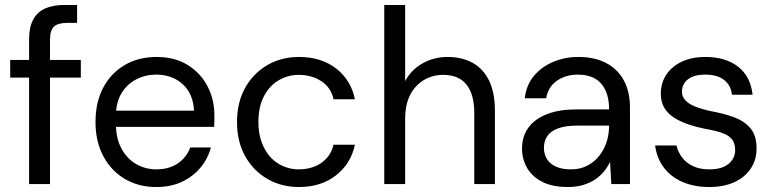

<svg xmlns="http://www.w3.org/2000/svg" viewBox="-20 -740 3113 772"><path d="M97 0V-582Q97 -630 113 -660.5Q129 -691 160.5 -705.5Q192 -720 238 -720H290V-648H251Q213 -648 197 -633Q181 -618 181 -580V0ZM21 -428V-499H305V-428Z M608 12Q537 12 482 -20.5Q427 -53 395.5 -112Q364 -171 364 -249Q364 -329 395 -387.5Q426 -446 481.5 -478.5Q537 -511 610 -511Q683 -511 735 -478.5Q787 -446 814.5 -393Q842 -340 842 -277Q842 -267 842 -255.5Q842 -244 841 -230H427V-295H760Q757 -363 714.5 -401.5Q672 -440 608 -440Q565 -440 528 -421Q491 -402 468.5 -365Q446 -328 446 -272V-244Q446 -183 469 -141.5Q492 -100 529 -79.5Q566 -59 608 -59Q660 -59 695 -83Q730 -107 745 -147H828Q816 -102 786 -66Q756 -30 711.5 -9Q667 12 608 12Z M1182 12Q1111 12 1054.5 -21Q998 -54 965.5 -112.5Q933 -171 933 -249Q933 -328 965.5 -386.5Q998 -445 1054.5 -478Q1111 -511 1182 -511Q1271 -511 1331 -465Q1391 -419 1407 -341H1321Q1311 -388 1272 -413.5Q1233 -439 1181 -439Q1139 -439 1102 -418Q1065 -397 1042 -354.5Q1019 -312 1019 -249Q1019 -203 1032.5 -167Q1046 -131 1068.5 -107Q1091 -83 1120.5 -71Q1150 -59 1181 -59Q1216 -59 1245 -70.5Q1274 -82 1294 -104.5Q1314 -127 1321 -158H1407Q1391 -82 1331 -35Q1271 12 1182 12Z M1525 0V-720H1609V-414Q1634 -460 1679.5 -485.5Q1725 -511 1780 -511Q1837 -511 1880 -487.5Q1923 -464 1946.5 -416Q1970 -368 1970 -294V0H1887V-285Q1887 -361 1855.5 -400Q1824 -439 1762 -439Q1719 -439 1684 -418Q1649 -397 1629 -358Q1609 -319 1609 -261V0Z M2263 12Q2201 12 2160 -9Q2119 -30 2099 -65.5Q2079 -101 2079 -142Q2079 -193 2105.5 -228Q2132 -263 2180.5 -281.5Q2229 -300 2295 -300H2429Q2429 -347 2414 -378Q2399 -409 2371.5 -424.5Q2344 -440 2304 -440Q2255 -440 2219.5 -415.5Q2184 -391 2176 -345H2090Q2096 -398 2127 -435Q2158 -472 2205 -491.5Q2252 -511 2304 -511Q2373 -511 2419.5 -485.5Q2466 -460 2489.5 -414.5Q2513 -369 2513 -308V0H2438L2433 -89Q2423 -68 2407.5 -49.5Q2392 -31 2371.5 -17.5Q2351 -4 2324 4Q2297 12 2263 12ZM2276 -59Q2312 -59 2340.5 -73.5Q2369 -88 2389 -113Q2409 -138 2419 -169Q2429 -200 2429 -234V-235H2302Q2253 -235 2223 -223.5Q2193 -212 2180 -192Q2167 -172 2167 -146Q2167 -120 2179.5 -100Q2192 -80 2216.5 -69.5Q2241 -59 2276 -59Z M2831 12Q2771 12 2724 -8.5Q2677 -29 2649 -66.5Q2621 -104 2614 -155H2700Q2706 -129 2722.5 -107Q2739 -85 2766.5 -72Q2794 -59 2832 -59Q2868 -59 2890.5 -69.5Q2913 -80 2924.5 -97.5Q2936 -115 2936 -136Q2936 -166 2921.5 -182Q2907 -198 2879 -207Q2851 -216 2811 -223Q2780 -229 2749 -239.5Q2718 -250 2692.5 -265.5Q2667 -281 2652 -305Q2637 -329 2637 -363Q2637 -406 2659 -439.5Q2681 -473 2721.5 -492Q2762 -511 2817 -511Q2897 -511 2947.5 -472Q2998 -433 3006 -359H2923Q2919 -397 2891.5 -418.5Q2864 -440 2816 -440Q2770 -440 2746 -421Q2722 -402 2722 -371Q2722 -352 2735.5 -337Q2749 -322 2775.5 -311.5Q2802 -301 2839 -293Q2888 -284 2929 -269.5Q2970 -255 2996 -226Q3022 -197 3022 -143Q3022 -97 2998.5 -62Q2975 -27 2932.5 -7.5Q2890 12 2831 12Z"/></svg>

Font: DM Sans 20pt
Style: Regular
Weight: 400
Version: Version 4.004;gftools[0.9.30]